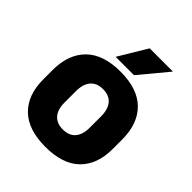

<svg xmlns="http://www.w3.org/2000/svg" viewBox="-196 -806 938 938"><g transform="rotate(45 273.0 -336.5)"><path d="M273.5 14Q154.5 14 93.8 -45.2Q33 -104.5 33 -212V-276.5Q33 -385.5 94 -445.8Q155 -506 273.5 -506Q392 -506 452.8 -445.8Q513.5 -385.5 513.5 -276.5V-212Q513.5 -104.5 453 -45.2Q392.5 14 273.5 14ZM273.5 -106.5Q316 -106.5 338.2 -132.2Q360.5 -158 360.5 -205.5V-283Q360.5 -333 338.2 -359Q316 -385 273.5 -385Q231 -385 208.8 -359Q186.5 -333 186.5 -283V-205.5Q186.5 -158 208.8 -132.2Q231 -106.5 273.5 -106.5ZM206 -541.5 293.5 -687H452.5V-685L332 -540H206Z"/></g></svg>

Font: Anek Devanagari
Style: Bold
Weight: 700
Designer: Kailash Malviya (Devanagari) & Yesha Goshar (Latin)
Foundry: Ek Type
Version: Version 1.003